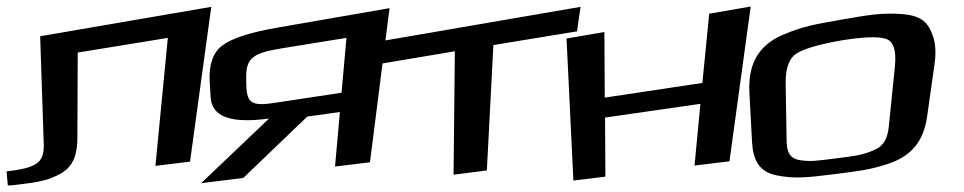

<svg xmlns="http://www.w3.org/2000/svg" viewBox="-142 -519 2952 588"><path d="M-122 6 -118 49C-110 49 -98 48 -84 46C-24 39 8 33 45 12C83 -10 95 -47 95 -97L96 -358L372 -403L334 -11L440 -24L505 -498L-19 -408L-8 -77C-6 -17 -35 -5 -122 6Z M603 26 799 -162 899 -176 884 -9 991 -22 1051 -494 711 -435C623 -420 566 -401 538 -379C510 -358 498 -321 500 -272L503 -222C506 -161 565 -140 682 -156L474 42ZM721 -371 919 -403 904 -235 692 -203C622 -193 613 -208 612 -268V-282C611 -343 636 -357 721 -371Z M1625 -423 1636 -498 1008 -390 1013 -322 1251 -362 1247 16 1349 3 1369 -381Z M2092 -25 2157 -499 2030 -477 2009 -265 1710 -220 1709 -421 1593 -401 1614 34 1712 22 1711 -159 2003 -201 1985 -12Z M2720 -323C2725 -356 2723 -384 2716 -406C2701 -451 2680 -471 2620 -476C2556 -480 2522 -474 2436 -459C2351 -444 2319 -439 2257 -413C2176 -379 2149 -317 2153 -236L2161 -86C2164 -28 2183 7 2236 18C2292 29 2329 25 2416 14C2486 5 2518 2 2574 -16C2650 -40 2686 -87 2697 -160ZM2580 -132C2576 -97 2567 -73 2534 -59C2497 -43 2473 -41 2418 -34C2363 -27 2340 -23 2305 -29C2275 -35 2267 -56 2267 -90L2264 -267C2264 -311 2275 -341 2297 -355C2321 -370 2366 -383 2433 -395C2501 -406 2548 -408 2571 -400C2594 -393 2603 -366 2599 -319Z"/></svg>

Font: Gamestation Warped
Style: Regular
Weight: 400
Designer: Jonas Hecksher
Foundry: Jonas Hecksher, Playtypeª, e-types AS
Version: Version 1.003